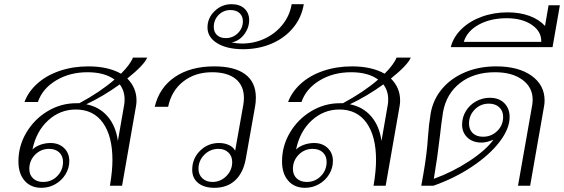

<svg xmlns="http://www.w3.org/2000/svg" viewBox="-20 -887 2694 917"><path d="M588 -512Q632 -468 632 -407Q632 -392 629 -377L563 0H505L506 -6Q517 -72 517 -123Q517 -237 471.5 -300.5Q426 -364 342 -364Q267 -364 210 -312Q153 -260 135 -173Q149 -187 172.5 -195.5Q196 -204 221 -204Q261 -204 286 -180Q311 -156 311 -118Q311 -84 293 -54.5Q275 -25 244.5 -7.5Q214 10 178 10Q127 10 97.5 -24Q68 -58 68 -116Q68 -190 106 -254Q144 -318 207.5 -356Q271 -394 344 -394H359Q459 -448 527 -507Q479 -542 398 -542Q313 -542 248 -503Q183 -464 161 -400H97Q115 -449 158.5 -488Q202 -527 265 -548.5Q328 -570 402 -570Q496 -570 558 -535Q602 -579 615 -612H683Q668 -576 588 -512ZM575 -413Q575 -453 552 -484Q473 -427 392 -389Q454 -377 493.5 -331.5Q533 -286 543 -214L573 -386Q575 -395 575 -413ZM120 -80Q120 -52 138 -35Q156 -18 186 -18Q226 -18 253.5 -46Q281 -74 281 -114Q281 -142 263 -159Q245 -176 214 -176Q175 -176 147.5 -148Q120 -120 120 -80Z M898 -76Q898 -130 935.5 -167Q973 -204 1026 -204Q1053 -204 1074 -194Q1095 -184 1103 -167L1142 -386Q1145 -404 1145 -419Q1145 -478 1105.5 -510Q1066 -542 993 -542Q912 -542 855.5 -498Q799 -454 783 -377H719Q741 -469 815.5 -519.5Q890 -570 1003 -570Q1101 -570 1151.5 -532Q1202 -494 1202 -421Q1202 -397 1198 -377L1154 -129Q1142 -62 1103.5 -26Q1065 10 1004 10Q955 10 926.5 -13Q898 -36 898 -76ZM1089 -113Q1089 -141 1071 -158.5Q1053 -176 1023 -176Q984 -176 956 -148Q928 -120 928 -81Q928 -53 946.5 -35.5Q965 -18 995 -18Q1033 -18 1061 -46Q1089 -74 1089 -113Z M971 -756Q971 -801 1005 -834Q1039 -867 1086 -867Q1125 -867 1147.5 -846Q1170 -825 1170 -791Q1170 -754 1146 -722.5Q1122 -691 1086 -684Q1116 -679 1135 -679Q1194 -679 1245 -703Q1296 -727 1330 -770Q1364 -813 1373 -867H1431Q1420 -802 1379.5 -753.5Q1339 -705 1277 -678.5Q1215 -652 1141 -652Q1064 -652 1017.5 -680.5Q971 -709 971 -756ZM1140 -786Q1140 -810 1124 -824.5Q1108 -839 1081 -839Q1047 -839 1024 -815.5Q1001 -792 1001 -758Q1001 -734 1016.5 -719.5Q1032 -705 1058 -705Q1092 -705 1116 -728.5Q1140 -752 1140 -786Z M1847 -512Q1891 -468 1891 -407Q1891 -392 1888 -377L1822 0H1764L1765 -6Q1776 -72 1776 -123Q1776 -237 1730.5 -300.5Q1685 -364 1601 -364Q1526 -364 1469 -312Q1412 -260 1394 -173Q1408 -187 1431.5 -195.5Q1455 -204 1480 -204Q1520 -204 1545 -180Q1570 -156 1570 -118Q1570 -84 1552 -54.5Q1534 -25 1503.5 -7.5Q1473 10 1437 10Q1386 10 1356.5 -24Q1327 -58 1327 -116Q1327 -190 1365 -254Q1403 -318 1466.5 -356Q1530 -394 1603 -394H1618Q1718 -448 1786 -507Q1738 -542 1657 -542Q1572 -542 1507 -503Q1442 -464 1420 -400H1356Q1374 -449 1417.5 -488Q1461 -527 1524 -548.5Q1587 -570 1661 -570Q1755 -570 1817 -535Q1861 -579 1874 -612H1942Q1927 -576 1847 -512ZM1834 -413Q1834 -453 1811 -484Q1732 -427 1651 -389Q1713 -377 1752.5 -331.5Q1792 -286 1802 -214L1832 -386Q1834 -395 1834 -413ZM1379 -80Q1379 -52 1397 -35Q1415 -18 1445 -18Q1485 -18 1512.5 -46Q1540 -74 1540 -114Q1540 -142 1522 -159Q1504 -176 1473 -176Q1434 -176 1406.5 -148Q1379 -120 1379 -80Z M2001 -50Q2019 -151 2024 -233Q2028 -292 2037 -346Q2049 -413 2092 -463.5Q2135 -514 2201.5 -542Q2268 -570 2350 -570Q2456 -570 2518.5 -525.5Q2581 -481 2581 -407Q2581 -392 2578 -377L2512 0H2454L2522 -386Q2524 -402 2524 -411Q2524 -470 2475 -506Q2426 -542 2344 -542Q2244 -542 2178 -491Q2112 -440 2096 -352Q2088 -302 2081 -237Q2069 -133 2052 -33Q2141 -65 2221 -117.5Q2301 -170 2337 -220Q2304 -206 2280 -206Q2238 -206 2212.5 -230Q2187 -254 2187 -292Q2187 -327 2205 -356.5Q2223 -386 2253.5 -403Q2284 -420 2320 -420Q2363 -420 2388.5 -394.5Q2414 -369 2414 -328Q2414 -272 2365.5 -209Q2317 -146 2233.5 -90.5Q2150 -35 2050 0H1992ZM2383 -329Q2383 -357 2364.5 -374.5Q2346 -392 2315 -392Q2275 -392 2247.5 -364Q2220 -336 2220 -297Q2220 -268 2238 -251Q2256 -234 2287 -234Q2327 -234 2355 -261.5Q2383 -289 2383 -329Z M2654 -862 2619 -662H2133Q2145 -710 2184 -748Q2223 -786 2280.5 -807Q2338 -828 2405 -828Q2463 -828 2509 -811Q2555 -794 2583 -763L2600 -862ZM2400 -800Q2323 -800 2267 -769.5Q2211 -739 2195 -687H2565Q2567 -736 2520.5 -768Q2474 -800 2400 -800Z"/></svg>

Font: Fahkwang ExtraLight
Style: Italic
Weight: 275
Italic angle: -10°
Designer: Suppakit Chalermlarp | Katatrad Co.,Ltd.
Foundry: Cadson Demak Co.,Ltd.
Version: Version 1.000; ttfautohint (v1.6)